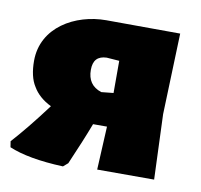

<svg xmlns="http://www.w3.org/2000/svg" viewBox="-61 -538 641 611"><g transform="rotate(10 259.5 -232.0)"><path d="M465 -210 474 -472 235 -473C135 -473 31 -415 31 -306C31 -273 37 -245 50 -225C62 -204 82 -186 109 -173C68 -118 32 -74 2 -41L5 -22C45 -5 103 6 180 9L195 -4C218 -57 237 -103 251 -140H296L289 0H473ZM214 -309C214 -340 228 -355 257 -356L298 -353V-249L259 -245C228 -255 214 -277 214 -309Z"/></g></svg>

Font: Luna Sans Black
Style: Regular
Weight: 900
Designer: Juan Pablo del Peral
Foundry: Huerta Tipografica
Version: Version 2.001; ttfautohint (v1.5)